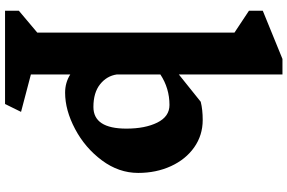

<svg xmlns="http://www.w3.org/2000/svg" viewBox="-214 -700 1167 780"><g transform="rotate(90 370.0 -309.5)"><path d="M282 -11V149L434 189L402 254H23V198L112 123V-678L23 -737V-793L219 -873H282V-452L393 -541Q425 -549 467 -549Q529 -549 578 -514.5Q627 -480 654.5 -420Q682 -360 682 -287Q682 -208 631 -139.5Q580 -71 503.5 -30.5Q427 10 356 10Q315 10 282 -11ZM282 -377V-200Q288 -159 322 -132Q356 -105 414 -105Q502 -105 502 -239Q502 -315 477.5 -364.5Q453 -414 406 -414Q338 -414 282 -377Z"/></g></svg>

Font: InknutAntiqua
Style: Bold
Weight: 700
Designer: Claus Eggers Srensen
Foundry: Claus Eggers Srensen
Version: Version 1.000; ttfautohint (v1.2) -l 7 -r 28 -G 50 -x 13 -D 